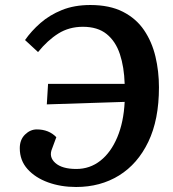

<svg xmlns="http://www.w3.org/2000/svg" viewBox="-20 -735 693 767"><path d="M478 -400Q476 -467 459 -518.5Q442 -570 406 -599Q370 -628 311 -628Q256 -628 213 -601Q170 -574 132 -527L80 -575Q105 -611 141.5 -643Q178 -675 227.5 -695Q277 -715 341 -715Q418 -715 471 -688Q524 -661 555.5 -614.5Q587 -568 601 -509Q615 -450 615 -386Q615 -257 572.5 -168.5Q530 -80 455.5 -34Q381 12 284 12Q223 12 172 -6.5Q121 -25 90 -59.5Q59 -94 59 -143Q59 -177 80 -197.5Q101 -218 127 -218Q175 -218 205 -187L188 -141Q174 -108 201 -84Q228 -60 285 -60Q339 -60 381 -93Q423 -126 448.5 -186.5Q474 -247 478 -328L167 -318L172 -400Z"/></svg>

Font: Literata 12pt SemiBold
Style: Italic
Weight: 600
Italic angle: -2°
Designer: Latin by Veronika Burian and Jose Scaglione. Greek by Irene Vlachou. Cyrillic by Vera Evstafieva
Foundry: TypeTogether
Version: Version 3.002